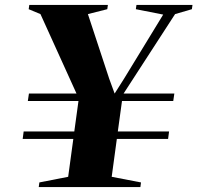

<svg xmlns="http://www.w3.org/2000/svg" viewBox="-20 -763 805 783"><path d="M98 -381.5H292L145 -705.5L97 -725.5L99.5 -743H420L417.5 -725.5L338.5 -705.5L425.5 -441.5L447.5 -381.5L485.5 -441.5L645.5 -703.5L534 -725.5L536.5 -743H765L762.5 -725.5L694 -705.5L484 -381.5H691L686.5 -351H477.5L460.5 -227H669.5L665.5 -196.5H456.5L435.5 -42L555 -19L552.5 0H138L140.5 -19L258 -42L279 -196.5H72.5L76.5 -227H283L300 -351H93.5Z"/></svg>

Font: Merriweather 144pt Black
Style: Italic
Weight: 900
Italic angle: -7.8°
Version: Version 2.101